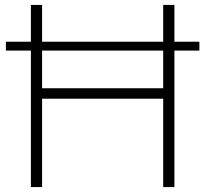

<svg xmlns="http://www.w3.org/2000/svg" viewBox="-20 -760 834 780"><path d="M790 -590.5V-554.5H688.5V0H643V-359H151V0H105.5V-554.5H4V-590.5H105.5V-740H151V-590.5H643V-740H688.5V-590.5ZM643 -401.5V-554.5H151V-401.5Z"/></svg>

Font: Encode Sans Expanded ExtraLight
Style: Regular
Weight: 275
Width: 7
Designer: Multiple Designers
Foundry: Impallari Type
Version: Version 2.000